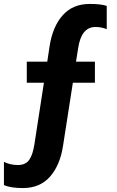

<svg xmlns="http://www.w3.org/2000/svg" viewBox="-50 -699 592 975"><path d="M66 256Q5 256 -30 241V123Q2 139 41 139Q80 139 98.5 112.5Q117 86 125 32L173 -279H86V-386H190L202 -465Q217 -563 268 -621Q319 -679 406 -679Q463 -679 492 -669V-551Q464 -562 435 -562Q363 -562 347 -455L336 -386H432V-279H320L270 42Q255 140 204 198Q153 256 66 256Z"/></svg>

Font: Hind Colombo
Style: Bold
Weight: 700
Designer: Jyotish Sonowal, Aditi Pimprikar
Foundry: Indian Type Foundry
Version: Version 1.000;PS 1.0;hotconv 1.0.86;makeotf.lib2.5.63406; tt